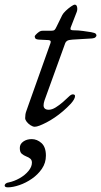

<svg xmlns="http://www.w3.org/2000/svg" viewBox="-85 -530 434 824"><path d="M64 14Q56 14 46 7.5Q36 1 29.5 -7.5Q23 -16 23 -23Q23 -40 27.5 -52Q32 -64 37 -79L132 -346Q134 -353 130.5 -355.5Q127 -358 122 -358L82 -360Q69 -361 66.5 -365.5Q64 -370 64 -374Q64 -376 69 -381.5Q74 -387 81.5 -392.5Q89 -398 98 -398H134Q145 -398 149 -401.5Q153 -405 158 -416L182 -465Q186 -473 197 -483.5Q208 -494 219.5 -502Q231 -510 236 -510Q244 -510 246 -499Q248 -488 244 -478L218 -411Q216 -404 219.5 -402Q223 -400 231 -400Q251 -400 272 -397Q293 -394 306 -392Q322 -389 325.5 -385.5Q329 -382 329 -377Q329 -375 325 -370.5Q321 -366 310 -365Q288 -364 268 -362.5Q248 -361 226 -360Q210 -359 203.5 -355Q197 -351 195 -345L106 -99Q102 -87 102 -78Q102 -69 107.5 -64Q113 -59 124 -59Q138 -59 154 -69Q170 -79 185 -92Q200 -105 210 -115Q221 -126 229 -125Q237 -124 237 -118Q237 -111 232 -102.5Q227 -94 219 -85Q203 -68 185.5 -53Q168 -38 149.5 -25.5Q131 -13 114.5 -4.5Q98 4 85 9Q72 14 64 14ZM-51 274Q-65 274 -65 266Q-65 262 -60.5 258Q-56 254 -48 253Q-24 248 -1 235Q22 222 37 204Q52 186 52 168Q52 157 45 151Q38 145 27 141Q17 137 8.5 130Q0 123 0 105Q0 88 15 77.5Q30 67 51 67Q74 67 93 84Q112 101 112 138Q112 169 95 194Q78 219 52 237Q26 255 -2 264.5Q-30 274 -51 274Z"/></svg>

Font: EB Garamond
Style: Italic
Weight: 400
Italic angle: -17.2°
Designer: Georg Duffner and Octavio Pardo
Foundry: Georg Duffner
Version: Version 1.001